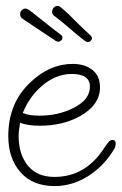

<svg xmlns="http://www.w3.org/2000/svg" viewBox="-20 -616 411 649"><path d="M165 13Q90 13 49 -34Q8 -81 8 -156Q8 -268 83 -338Q148 -400 226 -400Q267 -400 292.5 -379.5Q318 -359 318 -321Q318 -261 250 -223Q191 -191 115 -191Q74 -191 48 -201Q46 -190 44.5 -178.5Q43 -167 43 -156Q43 -95 74 -56.5Q105 -18 164 -18Q270 -18 333 -117Q341 -129 347 -136Q353 -143 361 -143Q371 -143 371 -131Q371 -124 369.5 -120Q368 -116 367 -114Q333 -56 279 -21.5Q225 13 165 13ZM112 -225Q176 -225 226 -250Q284 -278 284 -323Q284 -366 223 -366Q168 -366 121 -325Q79 -289 57 -234Q80 -225 112 -225ZM277 -474Q271 -474 264 -480Q242 -497 215.5 -520Q189 -543 164 -562Q156 -567 156 -577Q157 -585 162 -590.5Q167 -596 176 -596Q180 -596 186 -591Q192 -586 211 -569Q221 -559 242 -538Q263 -517 282 -500Q291 -492 291 -487Q291 -483 287 -478.5Q283 -474 277 -474ZM177 -475Q173 -475 168 -478Q142 -495 112.5 -515Q83 -535 57 -552Q48 -558 48 -568Q48 -576 53.5 -581.5Q59 -587 66 -587Q71 -587 78.5 -582Q86 -577 103 -563Q115 -554 138.5 -535Q162 -516 185 -499Q190 -496 190.5 -493Q191 -490 191 -488Q191 -483 186.5 -479Q182 -475 177 -475Z"/></svg>

Font: Send Flowers
Style: Regular
Weight: 400
Designer: Robert E. Leuschke
Foundry: Robert E. Leuschke
Version: Version 1.010; ttfautohint (v1.8.4.7-5d5b)